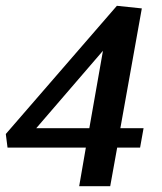

<svg xmlns="http://www.w3.org/2000/svg" viewBox="-33 -642 557 662"><path d="M240 0 263 -133H-7L-13 -180L370 -622L456 -613L382 -200H462L450 -133H371L347 0ZM92 -200H275L322 -467Z"/></svg>

Font: Manuale SemiBold
Style: Italic
Weight: 600
Italic angle: -11°
Designer: Eduardo Tunni / Pablo Cosgaya
Foundry: Eduardo Tunni / Pablo Cosgaya
Version: Version 1.002